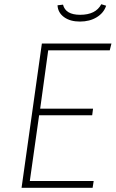

<svg xmlns="http://www.w3.org/2000/svg" viewBox="-20 -888 547 908"><path d="M499 -650H208L170 -374H420L416 -343H165L121 -32H423L418 0H82L178 -682H507ZM252 -863 278 -866Q290 -818 359 -818Q433 -818 459 -868L482 -861Q471 -827 437.5 -806.5Q404 -786 358 -786Q312 -786 283 -807Q254 -828 252 -863Z"/></svg>

Font: FiraGO UltraLight
Style: Italic
Weight: 200
Italic angle: -8°
Designer: bBox Type GmbH
Foundry: bBox Type GmbH
Version: Version 1.001